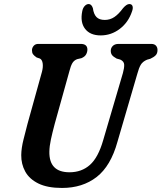

<svg xmlns="http://www.w3.org/2000/svg" viewBox="-20 -917 798 949"><path d="M490 -224 587.5 -556Q594.5 -581 593.8 -597.5Q593 -614 574.5 -622.5L556.5 -627.5Q540 -636.5 533.8 -644.8Q527.5 -653 527.5 -666Q527.5 -680 537.5 -690Q547.5 -700 566.5 -700H727Q743 -700 750.8 -691.5Q758.5 -683 758.5 -670Q758.5 -653 749.5 -643.8Q740.5 -634.5 723 -626.5L707 -622Q685.5 -613 676 -597.2Q666.5 -581.5 658.5 -551.5L560.5 -216Q527.5 -96.5 457.8 -42.2Q388 12 286.5 12Q214.5 12 169.8 -10Q125 -32 104.8 -69Q84.5 -106 85 -150.5Q85.5 -185 96 -226.8Q106.5 -268.5 116 -305L187.5 -562.5Q193.5 -585.5 191 -603.5Q188.5 -621.5 177.5 -627.5L161 -633Q148 -642 143 -649.2Q138 -656.5 138 -669.5Q138.5 -681.5 146.8 -690.8Q155 -700 169.5 -700H378.5Q412.5 -700 412 -671Q411.5 -658.5 405.2 -647.5Q399 -636.5 382.5 -629.5L361 -624.5Q345.5 -618.5 337.5 -604.8Q329.5 -591 323.5 -567L250.5 -305Q238.5 -260 231.5 -227.2Q224.5 -194.5 224 -168Q222 -65.5 323.5 -65.5Q383.5 -65.5 424.5 -102Q465.5 -138.5 490 -224ZM498 -818.5Q524 -818.5 545.2 -832.8Q566.5 -847 588.5 -877Q606 -897 619 -897Q631.5 -897 635 -886.8Q638.5 -876.5 632.5 -860.5Q614.5 -806.5 572 -774.2Q529.5 -742 477.5 -742Q425.5 -742 400.5 -774.5Q375.5 -807 386.5 -861.5Q389.5 -877.5 398.5 -887.2Q407.5 -897 418.5 -897Q432 -897 439 -877Q443 -847 456.8 -832.8Q470.5 -818.5 498 -818.5Z"/></svg>

Font: Fraunces 144pt SuperSoft SemiBold
Style: Italic
Weight: 600
Italic angle: -16°
Version: Version 1.000;[b76b70a41]